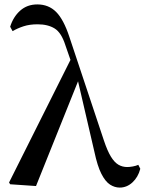

<svg xmlns="http://www.w3.org/2000/svg" viewBox="-20 -833 655 869"><path d="M26 1 21 -7 307 -578 340 -482 143 9ZM522 16Q499 16 478 2.5Q457 -11 439 -46Q421 -81 407 -147L330 -479L327 -481L276 -628Q258 -685 227.5 -704Q197 -723 150 -723Q114 -723 86.5 -714Q59 -705 37 -692L26 -712Q40 -757 71.5 -785Q103 -813 149 -813Q200 -813 234 -779Q268 -745 294 -666L450 -198Q466 -150 482 -124Q498 -98 516 -87.5Q534 -77 556 -77Q566 -77 580.5 -79.5Q595 -82 606 -87L615 -69Q605 -31 579.5 -7.5Q554 16 522 16Z"/></svg>

Font: Noto Serif TC SemiBold
Style: Regular
Weight: 600
Version: Version 2.002-H1;hotconv 1.1.0;makeotfexe 2.6.0